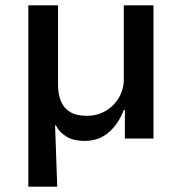

<svg xmlns="http://www.w3.org/2000/svg" viewBox="-20 -518 682 718"><path d="M86 180V-498H197V-200Q197 -166 208 -139.5Q219 -113 242.5 -99Q266 -85 305 -85Q344 -85 375.5 -103.5Q407 -122 425 -153.5Q443 -185 443 -221V-498H554V0H447V-107H443Q423 -54 386 -22.5Q349 9 297 9Q256 9 229.5 -6.5Q203 -22 189 -49H186L194 180Z"/></svg>

Font: Nunito Sans 7pt SemiBold
Style: Regular
Weight: 600
Designer: Vernon Adams
Foundry: Vernon Adams
Version: Version 3.101;gftools[0.9.27]